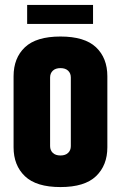

<svg xmlns="http://www.w3.org/2000/svg" viewBox="-20 -748 490 778"><path d="M35 -439Q35 -513 81 -556.5Q127 -600 225 -600Q323 -600 369 -556.5Q415 -513 415 -439V-151Q415 -78 369 -34Q323 10 225 10Q127 10 81 -34Q35 -78 35 -151ZM267 -434Q267 -451 256 -461.5Q245 -472 225 -472Q205 -472 194 -461.5Q183 -451 183 -434V-156Q183 -139 194 -128.5Q205 -118 225 -118Q245 -118 256 -128.5Q267 -139 267 -156ZM90 -728H357V-651H90Z"/></svg>

Font: Khand Variable Light
Style: Regular
Weight: 300
Designer: Satya Rajpurohit
Foundry: Indian Type Foundry
Version: Version 3.000